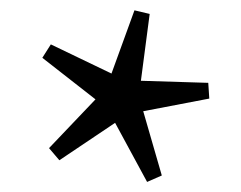

<svg xmlns="http://www.w3.org/2000/svg" viewBox="-20 -699 467 372"><path d="M293.5 -359 265 -346.5 203 -461 95 -388.5 75 -412 165 -506.5 62 -587 78.5 -613 196 -556.5 240.5 -679 270 -672 253 -542.5 383.5 -538.5 385.5 -508 257.5 -483.5Z"/></svg>

Font: Newsreader Text Medium
Style: Regular
Weight: 500
Designer: Hugues Gentile
Foundry: Production Type
Version: Version 1.002